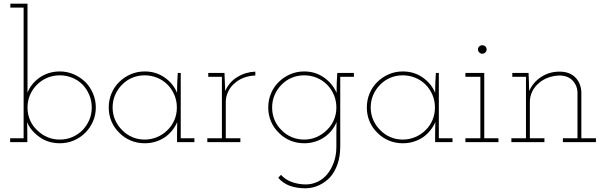

<svg xmlns="http://www.w3.org/2000/svg" viewBox="-20 -770 3283 1040"><path d="M35 0H128V-51Q128 -66 127.5 -80Q127 -94 127 -109Q136 -85 154 -64Q172 -43 195 -27Q217 -11 245 -2.5Q273 6 304 6Q344 6 379.5 -9Q415 -24 442 -51Q468 -77 483.5 -112Q499 -147 499 -188Q499 -228 483.5 -264Q468 -300 442 -326Q415 -352 379.5 -367.5Q344 -383 304 -383Q273 -383 245.5 -374.5Q218 -366 195 -350Q172 -334 155 -313Q138 -292 129 -268Q129 -286 129 -296Q129 -306 129 -325V-750H36V-729H108V-21H35ZM304 -362Q339 -362 371 -349Q403 -336 427 -312Q450 -288 463.5 -256Q477 -224 477 -188Q477 -151 463.5 -120Q450 -89 427 -65Q403 -41 371.5 -27.5Q340 -14 304 -14Q267 -14 236 -27.5Q205 -41 181 -65Q156 -88 142.5 -119.5Q129 -151 129 -188Q129 -224 142.5 -255.5Q156 -287 180 -311Q204 -335 235.5 -348.5Q267 -362 304 -362Z M1033 0V-21H959V-375H943Q941 -348 940 -321Q939 -294 939 -267Q919 -317 872 -350Q825 -383 764 -383Q723 -383 687.5 -367.5Q652 -352 626 -326Q599 -300 584 -264Q569 -228 569 -188Q569 -147 584 -112Q599 -77 626 -51Q652 -24 687.5 -9Q723 6 764 6Q795 6 822.5 -2.5Q850 -11 874 -27Q896 -43 913 -64Q930 -85 940 -109Q940 -94 939.5 -80Q939 -66 939 -51V0ZM764 -362Q799 -362 831 -349Q863 -336 887 -312Q911 -288 924.5 -256Q938 -224 938 -188Q938 -151 924.5 -119.5Q911 -88 887 -65Q863 -41 831 -27.5Q799 -14 764 -14Q727 -14 696 -27.5Q665 -41 642 -65Q618 -88 604 -119.5Q590 -151 590 -188Q590 -224 603.5 -255.5Q617 -287 641 -311Q664 -335 695.5 -348.5Q727 -362 764 -362Z M1282 0V-21H1203V-216Q1203 -247 1216 -274Q1229 -301 1251 -319Q1273 -339 1302 -349.5Q1331 -360 1363 -361V-382Q1337 -381 1313 -374Q1289 -367 1268 -354Q1245 -341 1228 -321.5Q1211 -302 1200 -277Q1199 -291 1199 -299.5Q1199 -308 1198 -322L1196 -375H1108V-354H1182V-21H1103V0Z M1487 193Q1513 223 1550 236.5Q1587 250 1637 250Q1675 249 1709 233Q1743 217 1769 189Q1794 160 1808.5 118.5Q1823 77 1823 22V-354H1897V-375H1807Q1805 -348 1804 -321Q1803 -294 1803 -267Q1782 -317 1735 -350Q1688 -383 1628 -383Q1587 -383 1551.5 -367.5Q1516 -352 1490 -326Q1463 -300 1448 -264Q1433 -228 1433 -188Q1433 -147 1448 -112Q1463 -77 1490 -51Q1516 -24 1551.5 -9Q1587 6 1628 6Q1658 6 1686 -2.5Q1714 -11 1737 -27Q1759 -42 1776 -63Q1793 -84 1803 -109Q1803 -94 1802.5 -79Q1802 -64 1802 -50V25Q1802 71 1788.5 108.5Q1775 146 1753 173Q1731 200 1700.5 214.5Q1670 229 1637 229Q1597 229 1561 216Q1525 203 1502 177ZM1628 -362Q1663 -362 1695 -349Q1727 -336 1751 -312Q1775 -288 1788.5 -256Q1802 -224 1802 -188Q1802 -151 1788.5 -120Q1775 -89 1751 -66Q1727 -42 1695.5 -28Q1664 -14 1628 -14Q1591 -14 1559.5 -27.5Q1528 -41 1505 -65Q1481 -88 1467.5 -119.5Q1454 -151 1454 -188Q1454 -224 1467.5 -255.5Q1481 -287 1505 -311Q1528 -335 1559.5 -348.5Q1591 -362 1628 -362Z M2431 0V-21H2357V-375H2341Q2339 -348 2338 -321Q2337 -294 2337 -267Q2317 -317 2270 -350Q2223 -383 2162 -383Q2121 -383 2085.5 -367.5Q2050 -352 2024 -326Q1997 -300 1982 -264Q1967 -228 1967 -188Q1967 -147 1982 -112Q1997 -77 2024 -51Q2050 -24 2085.5 -9Q2121 6 2162 6Q2193 6 2220.5 -2.5Q2248 -11 2272 -27Q2294 -43 2311 -64Q2328 -85 2338 -109Q2338 -94 2337.5 -80Q2337 -66 2337 -51V0ZM2162 -362Q2197 -362 2229 -349Q2261 -336 2285 -312Q2309 -288 2322.5 -256Q2336 -224 2336 -188Q2336 -151 2322.5 -119.5Q2309 -88 2285 -65Q2261 -41 2229 -27.5Q2197 -14 2162 -14Q2125 -14 2094 -27.5Q2063 -41 2040 -65Q2016 -88 2002 -119.5Q1988 -151 1988 -188Q1988 -224 2001.5 -255.5Q2015 -287 2039 -311Q2062 -335 2093.5 -348.5Q2125 -362 2162 -362Z M2680 0V-21H2603V-375H2501V-354H2582V-21H2501V0ZM2616 -502Q2616 -512 2609 -518.5Q2602 -525 2592 -525Q2583 -525 2576 -518.5Q2569 -512 2569 -502Q2569 -493 2576 -486Q2583 -479 2592 -479Q2602 -479 2609 -486Q2616 -493 2616 -502Z M2929 0V-21H2850V-216Q2850 -248 2863 -274.5Q2876 -301 2900 -321Q2922 -340 2952 -350.5Q2982 -361 3015 -361Q3058 -359 3082 -333.5Q3106 -308 3108 -273V-21H3029V0H3208V-21H3129V-270Q3127 -320 3096 -351Q3065 -382 3011 -382Q2955 -382 2911 -353Q2867 -324 2847 -277Q2846 -291 2845.5 -301.5Q2845 -312 2845 -326L2843 -375H2755V-354H2829V-21H2750V0Z"/></svg>

Font: Josefin Slab Thin ExtraLight
Style: Regular
Weight: 250
Version: Version 2.000